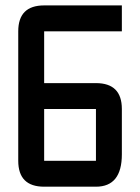

<svg xmlns="http://www.w3.org/2000/svg" viewBox="-20 -704 528 724"><path d="M146.5 -683.6H439.5V-585.9H146.5V-390.6H341.8Q439.5 -390.6 439.5 -293V-122.1Q439.5 0 341.8 0H146.5Q48.8 0 48.8 -97.7V-585.9Q48.8 -683.6 146.5 -683.6ZM341.8 -293H146.5V-97.7H341.8Z"/></svg>

Font: BabelStone Runic Dotted
Style: Regular
Weight: 400
Designer: Andrew West
Foundry: BabelStone
Version: Version 3.003 March 14, 2022